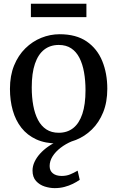

<svg xmlns="http://www.w3.org/2000/svg" viewBox="-20 -752 623 1021"><path d="M32.9 -279.3Q32.9 -349.6 54.9 -403.7Q77 -457.8 114.7 -494.8Q152.4 -531.9 199.6 -550.9Q246.8 -570 297.3 -570Q384.9 -570 440.9 -531.6Q496.8 -493.2 523.7 -427.5Q550.6 -361.8 550.6 -279.7Q550.6 -209.1 528.6 -154.8Q506.5 -100.5 468.8 -63.6Q431.1 -26.7 383.8 -7.9Q336.6 11 286.1 11Q220.5 11 172.6 -11Q124.7 -33.1 93.8 -72.5Q62.9 -111.9 47.9 -164.8Q32.9 -217.7 32.9 -279.3ZM292.5 -46Q337.7 -46 369.4 -71Q401.1 -96 417.9 -146.3Q434.7 -196.6 434.7 -272Q434.7 -323.5 426.9 -367.5Q419.2 -411.5 402.5 -444.2Q385.9 -476.8 358.8 -494.9Q331.6 -513 292.5 -513Q247.2 -513 215 -488Q182.9 -463 165.8 -412.9Q148.8 -362.9 148.8 -287Q148.8 -235 156.9 -191Q165 -147 182 -114.4Q199.1 -81.8 226.4 -63.9Q253.8 -46 292.5 -46ZM270.6 248.4Q245.3 248.4 218 239.9Q190.7 231.3 171.8 210.7Q153 190.1 153 155Q153 131.6 163.6 108.8Q174.3 85.9 192.9 65.3Q211.5 44.7 235.9 27.6Q260.3 10.4 287.6 -1L319.4 -5L363 -1Q328.8 13.3 302 34.1Q275.1 54.8 259.5 79.6Q244 104.4 244 130.9Q244 156.5 261.4 170Q278.7 183.6 308 183.6Q332.8 183.6 352.4 175.6Q371.9 167.7 392.8 155.5L404 204.1Q387.9 215.5 367.3 225.6Q346.8 235.7 322.7 242Q298.6 248.4 270.6 248.4ZM439.5 -732.1V-661H144.3V-732.1Z"/></svg>

Font: Merriweather Light
Style: Regular
Weight: 300
Version: Version 2.100